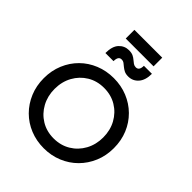

<svg xmlns="http://www.w3.org/2000/svg" viewBox="-305 -1305 1488 1488"><g transform="rotate(45 439.0 -561.0)"><path d="M439 12Q520 12 590 -17Q660 -46 712 -98Q764 -150 793.5 -220Q823 -290 823 -373Q823 -456 794 -526Q765 -596 712.5 -648Q660 -700 590 -728.5Q520 -757 439 -757Q358 -757 288 -728.5Q218 -700 166 -648.5Q114 -597 84.5 -526.5Q55 -456 55 -373Q55 -290 84.5 -219.5Q114 -149 166 -97Q218 -45 288 -16.5Q358 12 439 12ZM439 -96Q362 -96 302 -132.5Q242 -169 207.5 -232Q173 -295 173 -373Q173 -452 207.5 -514.5Q242 -577 302 -613.5Q362 -650 439 -650Q517 -650 577 -613.5Q637 -577 671.5 -514.5Q706 -452 706 -373Q706 -295 671.5 -232Q637 -169 576.5 -132.5Q516 -96 439 -96ZM508 -844Q558 -844 591 -881.5Q624 -919 624 -989H536Q536 -936 500 -936Q484 -936 471.5 -944.5Q459 -953 446 -964.5Q433 -976 415.5 -984.5Q398 -993 370 -993Q321 -993 288 -957.5Q255 -922 255 -848H344Q344 -902 379 -902Q396 -902 408 -893Q420 -884 433 -873Q446 -862 463.5 -853Q481 -844 508 -844ZM287 -1039H592V-1134H287Z"/></g></svg>

Font: Custom Plus Jakarta Sans SemiBold
Style: Regular
Weight: 600
Designer: Gumpita Rahayu & FullSphere
Foundry: Tokotype & FullSphere
Version: Version 1.001;hotconv 1.0.117;makeotfexe 2.5.65602